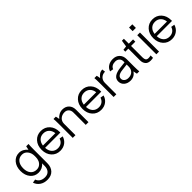

<svg xmlns="http://www.w3.org/2000/svg" viewBox="234 -2024 3559 3559"><g transform="rotate(-45 2013.0 -244.5)"><path d="M423.8 -2V-68.8Q394 -30.8 351.1 -10.5Q308.1 9.8 258.8 9.8Q162.1 9.8 101.1 -62.7Q40 -135.3 40 -249Q40 -363.8 101.1 -436.8Q162.1 -509.8 258.8 -509.8Q307.6 -509.8 350.3 -486.6Q393.1 -463.4 423.8 -424.8Q428.7 -461.9 439 -500H500Q495.1 -455.1 495.1 -359.9V-2.9Q495.1 99.6 438.7 159.4Q382.3 219.2 280.8 219.2Q195.3 219.2 134.3 177.5Q73.2 135.7 50.8 64.9L120.1 53.2Q137.2 101.6 178.7 127.7Q220.2 153.8 280.8 153.8Q349.6 153.8 386.7 112.1Q423.8 70.3 423.8 -2ZM110.8 -249Q110.8 -159.2 154.1 -107.2Q197.3 -55.2 272.9 -55.2Q319.8 -55.2 354.7 -80.3Q389.6 -105.5 406.7 -144.8Q423.8 -184.1 423.8 -231V-264.2Q423.8 -339.8 382.1 -393.3Q340.3 -446.8 272.9 -446.8Q197.3 -446.8 154.1 -393.6Q110.8 -340.3 110.8 -249Z M830.6 -509.8Q935.1 -509.8 1001 -437.3Q1066.9 -364.7 1066.9 -251V-231.9H666.5Q670.9 -150.9 715.1 -104Q759.3 -57.1 830.6 -57.1Q886.2 -57.1 924.6 -85Q962.9 -112.8 978.5 -164.1L1047.9 -151.9Q1026.9 -78.6 968.8 -35.4Q910.6 7.8 830.6 7.8Q726.6 7.8 660.6 -64.5Q594.7 -136.7 594.7 -251Q594.7 -365.2 660.6 -437.5Q726.6 -509.8 830.6 -509.8ZM830.6 -444.8Q764.2 -444.8 720.9 -403.6Q677.7 -362.3 668.5 -290H993.7Q984.4 -362.8 940.9 -403.8Q897.5 -444.8 830.6 -444.8Z M1154.8 -500H1215.8Q1226.1 -462.9 1230.5 -424.8Q1261.2 -463.4 1303.7 -486.1Q1346.2 -508.8 1394.5 -508.8Q1474.6 -508.8 1523.2 -458.7Q1571.8 -408.7 1571.8 -326.2V0H1500.5V-326.2Q1500.5 -378.4 1469.2 -411.6Q1438 -444.8 1388.7 -444.8Q1318.8 -444.8 1274.7 -404.1Q1230.5 -363.3 1230.5 -298.8V0H1159.7V-359.9Q1159.7 -455.1 1154.8 -500Z M1902.3 -509.8Q2006.8 -509.8 2072.8 -437.3Q2138.7 -364.7 2138.7 -251V-231.9H1738.3Q1742.7 -150.9 1786.9 -104Q1831.1 -57.1 1902.3 -57.1Q1958 -57.1 1996.3 -85Q2034.7 -112.8 2050.3 -164.1L2119.6 -151.9Q2098.6 -78.6 2040.5 -35.4Q1982.4 7.8 1902.3 7.8Q1798.3 7.8 1732.4 -64.5Q1666.5 -136.7 1666.5 -251Q1666.5 -365.2 1732.4 -437.5Q1798.3 -509.8 1902.3 -509.8ZM1902.3 -444.8Q1835.9 -444.8 1792.7 -403.6Q1749.5 -362.3 1740.2 -290H2065.4Q2056.2 -362.8 2012.7 -403.8Q1969.2 -444.8 1902.3 -444.8Z M2226.6 -500H2287.6Q2297.9 -462.9 2302.2 -424.8Q2332 -465.3 2365.5 -487.1Q2398.9 -508.8 2443.4 -508.8L2450.2 -444.8Q2384.8 -444.8 2343.5 -404.1Q2302.2 -363.3 2302.2 -298.8V0H2231.4V-359.9Q2231.4 -455.1 2226.6 -500Z M2903.8 0H2842.8Q2831.5 -40 2827.6 -75.2Q2769 8.8 2671.4 8.8Q2593.3 8.8 2543.9 -33.9Q2494.6 -76.7 2494.6 -144Q2494.6 -272 2697.8 -295.9L2827.6 -311V-340.8Q2827.6 -387.2 2796.6 -416Q2765.6 -444.8 2715.8 -444.8Q2668 -444.8 2635 -425.8Q2602.1 -406.7 2589.4 -370.1L2520.5 -381.8Q2539.1 -441.9 2591.1 -475.8Q2643.1 -509.8 2715.8 -509.8Q2798.8 -509.8 2848.6 -459.5Q2898.4 -409.2 2898.4 -326.2V-140.1Q2898.4 -49.8 2903.8 0ZM2677.7 -54.2Q2746.6 -54.2 2787.1 -95Q2827.6 -135.7 2827.6 -201.2V-254.9L2696.8 -238.8Q2565.4 -223.1 2565.4 -144Q2565.4 -105 2596.9 -79.6Q2628.4 -54.2 2677.7 -54.2Z M3057.6 -131.8V-440.9H2978.5V-490.2L3057.6 -500L3077.6 -628.9H3128.9V-500H3240.7V-440.9H3128.9V-136.2Q3128.9 -97.7 3144 -74.7Q3159.2 -51.8 3200.7 -51.8Q3227.1 -51.8 3260.7 -60.1V2.9Q3227.1 9.8 3194.8 9.8Q3124.5 9.8 3091.1 -31Q3057.6 -71.8 3057.6 -131.8Z M3350.6 0V-500H3421.4V0ZM3343.8 -613.8V-708H3428.7V-613.8Z M3757.3 -509.8Q3861.8 -509.8 3927.7 -437.3Q3993.7 -364.7 3993.7 -251V-231.9H3593.3Q3597.7 -150.9 3641.8 -104Q3686 -57.1 3757.3 -57.1Q3813 -57.1 3851.3 -85Q3889.6 -112.8 3905.3 -164.1L3974.6 -151.9Q3953.6 -78.6 3895.5 -35.4Q3837.4 7.8 3757.3 7.8Q3653.3 7.8 3587.4 -64.5Q3521.5 -136.7 3521.5 -251Q3521.5 -365.2 3587.4 -437.5Q3653.3 -509.8 3757.3 -509.8ZM3757.3 -444.8Q3690.9 -444.8 3647.7 -403.6Q3604.5 -362.3 3595.2 -290H3920.4Q3911.1 -362.8 3867.7 -403.8Q3824.2 -444.8 3757.3 -444.8Z"/></g></svg>

Font: LT Superior
Style: Regular
Weight: 400
Designer: Daniel Lyons
Foundry: LyonsType
Version: Version 1.000